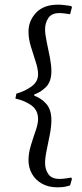

<svg xmlns="http://www.w3.org/2000/svg" viewBox="-20 -669 349 822"><path d="M226 133Q187 133 159 117Q131 101 116.5 74.5Q102 48 102 17Q102 -13 112 -46Q122 -79 132.5 -109Q143 -139 143 -159Q143 -197 115 -217.5Q87 -238 46 -247L50 -268Q86 -278 114.5 -298.5Q143 -319 143 -351Q143 -374 132.5 -405.5Q122 -437 112 -470.5Q102 -504 102 -533Q102 -580 134.5 -614.5Q167 -649 228 -649Q241 -649 254 -647.5Q267 -646 276 -644.5Q285 -643 285 -643L288 -638L280 -608Q280 -608 263.5 -610.5Q247 -613 234 -613Q201 -613 187 -592Q173 -571 173 -544Q173 -522 180 -489.5Q187 -457 193.5 -423.5Q200 -390 200 -365Q200 -319 176.5 -296Q153 -273 127 -265V-259Q156 -249 178 -224.5Q200 -200 200 -154Q200 -128 193.5 -94Q187 -60 180 -27Q173 6 173 29Q173 56 187 76.5Q201 97 235 97Q250 97 267.5 94Q285 91 285 91L288 97L280 125Q280 125 264.5 129Q249 133 226 133Z"/></svg>

Font: Alegreya
Style: Regular
Weight: 400
Designer: Juan Pablo del Peral
Foundry: Huerta Tipografica
Version: Version 2.009